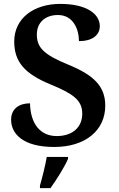

<svg xmlns="http://www.w3.org/2000/svg" viewBox="-20 -744 610 985"><path d="M258 10C417 10 520 -74 520 -202C520 -302 460 -359 331 -412C203 -464 169 -501 169 -567C169 -630 214 -667 277 -667C357 -667 385 -592 385 -533C454 -533 492 -564 492 -610C492 -672 425 -724 289 -724C153 -724 53 -650 53 -531C53 -428 105 -366 239 -311C353 -264 402 -231 402 -161C402 -92 353 -46 271 -46C185 -46 136 -111 134 -214C81 -214 37 -188 37 -130C37 -58 97 10 258 10ZM185 208V221H239C270 178 311 113 329 71V61H220C212 107 197 166 185 208Z"/></svg>

Font: Noto Serif Tamil SemiBold
Style: Italic
Weight: 600
Italic angle: -12°
Designer: Indian Type Foundry, Tom Grace, and the Monotype Design Team
Foundry: Monotype Imaging Inc.
Version: Version 2.003